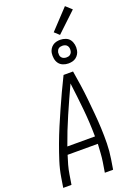

<svg xmlns="http://www.w3.org/2000/svg" viewBox="-212 -1256 925 1331"><g transform="rotate(-20 250.0 -590.0)"><path d="M10 0 22 -74Q31 -130 49 -186.5Q67 -243 87.5 -298.5Q108 -354 131 -408.5Q154 -463 178.5 -518Q203 -573 228 -627Q253 -681 280 -735H350Q359 -681 367 -627Q375 -573 380.5 -518Q386 -463 391 -408.5Q396 -354 398.5 -298.5Q401 -243 400 -186.5Q399 -130 390 -74L378 0H317L329 -74Q334 -106 336 -139Q338 -172 340 -205H117Q106 -172 97 -139Q88 -106 83 -74L71 0ZM135 -260H339Q338 -362 328 -462.5Q318 -563 305 -663Q259 -564 215 -463Q171 -362 135 -260ZM340 -798Q320 -798 301 -805.5Q282 -813 270.5 -828.5Q259 -844 255.5 -864.5Q252 -885 255 -906Q257 -920 265 -933.5Q273 -947 285 -956Q297 -965 311.5 -968.5Q326 -972 341 -972Q361 -972 380.5 -964.5Q400 -957 411 -941.5Q422 -926 426 -905.5Q430 -885 426 -864Q424 -850 416 -836.5Q408 -823 396 -814Q384 -805 369.5 -801.5Q355 -798 340 -798ZM341 -842Q348 -842 355 -843.5Q362 -845 368 -849.5Q374 -854 378 -860.5Q382 -867 383 -875Q385 -885 383.5 -895Q382 -905 376 -913Q370 -921 360.5 -924.5Q351 -928 341 -928Q334 -928 326.5 -926.5Q319 -925 313 -920.5Q307 -916 303.5 -909.5Q300 -903 298 -895Q297 -885 298 -875Q299 -865 305.5 -857Q312 -849 321.5 -845.5Q331 -842 341 -842ZM352 -1004 317 -1036 452 -1180 496 -1140Z"/></g></svg>

Font: Iosevka Term Curly Lt Obl
Style: Regular
Weight: 300
Italic angle: -9°
Designer: Belleve Invis
Foundry: Belleve Invis
Version: Version 32.3.0